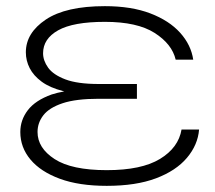

<svg xmlns="http://www.w3.org/2000/svg" viewBox="-20 -592 698 624"><path d="M64 -422Q64 -485 129 -528.5Q194 -572 321 -572Q407 -572 468.5 -548.5Q530 -525 565.5 -485.5Q601 -446 608 -398H551Q539 -449 482.5 -485Q426 -521 321 -521Q218 -521 169 -493.5Q120 -466 120 -419Q120 -395 136.5 -372Q153 -349 192.5 -334Q232 -319 301 -319H425V-271H301Q227 -271 183.5 -256.5Q140 -242 121 -217.5Q102 -193 102 -163Q102 -111 157.5 -75Q213 -39 327 -39Q440 -39 500 -75.5Q560 -112 570 -171H627Q623 -121 587.5 -79Q552 -37 487 -12.5Q422 12 327 12Q237 12 174.5 -11Q112 -34 79 -73.5Q46 -113 46 -163Q46 -202 70.5 -234Q95 -266 148 -285Q167 -291 189 -295Q187 -295 185 -296Q142 -307 115.5 -326.5Q89 -346 76.5 -370.5Q64 -395 64 -422Z"/></svg>

Font: Bounded
Style: Regular
Weight: 200
Designer: Vlad Churkin
Version: Version 1.0